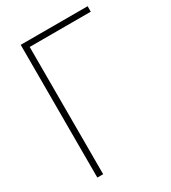

<svg xmlns="http://www.w3.org/2000/svg" viewBox="-179 -820 811 912"><g transform="rotate(-30 226.5 -364.0)"><path d="M82 0V-728H449V-698H114V0Z"/></g></svg>

Font: Murecho ExtraLight
Style: Regular
Weight: 200
Designer: Neil Summerour
Foundry: Positype
Version: Version 1.010; ttfautohint (v1.8.3)